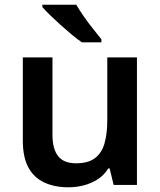

<svg xmlns="http://www.w3.org/2000/svg" viewBox="-20 -786 682 816"><path d="M562 -542V0H463L446 -70H440Q423 -42 396 -24.5Q369 -7 337 1.5Q305 10 271 10Q211 10 167 -11Q123 -32 100 -75.5Q77 -119 77 -188V-542H203V-213Q203 -153 227 -122.5Q251 -92 303 -92Q354 -92 383 -113.5Q412 -135 424 -176Q436 -217 436 -277V-542ZM304 -766Q317 -744 336 -716.5Q355 -689 375.5 -663.5Q396 -638 411 -619V-606H328Q309 -619 285.5 -638.5Q262 -658 237.5 -680Q213 -702 192.5 -722Q172 -742 160 -756V-766Z"/></svg>

Font: Noto Sans Armenian SemiBold
Style: Regular
Weight: 600
Designer: Monotype Design Team
Foundry: Monotype Imaging Inc.
Version: Version 2.007